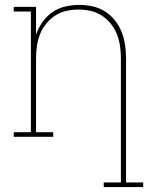

<svg xmlns="http://www.w3.org/2000/svg" viewBox="-20 -558 640 783"><path d="M403 205V186H473V-320Q473 -345 469.5 -370Q466 -395 457 -418Q448 -441 432 -461Q416 -481 395 -494.5Q374 -508 349.5 -513.5Q325 -519 300 -519Q275 -519 250.5 -513.5Q226 -508 205 -494.5Q184 -481 168 -461Q152 -441 143 -418Q134 -395 130.5 -370Q127 -345 127 -320V-19H197V0H36V-19H106V-511H36V-530H127V-417Q137 -445 153.5 -468.5Q170 -492 194 -508.5Q218 -525 246.5 -531.5Q275 -538 303 -538Q331 -538 358 -532Q385 -526 408 -511.5Q431 -497 448.5 -475Q466 -453 476 -427.5Q486 -402 490 -374.5Q494 -347 494 -320V186H564V205Z"/></svg>

Font: Iosevka Curly Slab ThEx
Style: Regular
Weight: 100
Width: 7
Monospace: yes
Designer: Belleve Invis
Foundry: Belleve Invis
Version: Version 11.1.0; ttfautohint (v1.8.3)